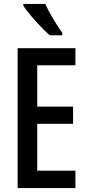

<svg xmlns="http://www.w3.org/2000/svg" viewBox="-20 -960 449 980"><path d="M211 -940H99V-931C125 -890 195 -813 234 -780H298V-792C272 -827 231 -895 211 -940ZM365 0V-89H170V-328H353V-416H170V-627H365V-714H70V0Z"/></svg>

Font: Noto Sans Hebrew ExtraCondensed Medium
Style: Regular
Weight: 500
Width: 2
Designer: Monotype Design Team
Foundry: Monotype Imaging Inc.
Version: Version 2.004